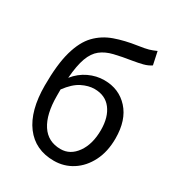

<svg xmlns="http://www.w3.org/2000/svg" viewBox="-176 -844 897 969"><g transform="rotate(30 272.0 -359.0)"><path d="M132 -279Q132 -173 170 -114.5Q208 -56 282 -56Q338 -56 374.5 -107.5Q411 -159 411 -241Q411 -316 377 -360.5Q343 -405 280 -405Q245 -405 207 -386Q169 -367 132 -317Q132 -308 132 -298.5Q132 -289 132 -279ZM282 12Q173 12 113 -68Q53 -148 53 -295Q53 -418 74.5 -494Q96 -570 136 -611.5Q176 -653 232.5 -673Q289 -693 358 -703Q399 -709 418 -714.5Q437 -720 459 -730L475 -655Q456 -642 431 -635.5Q406 -629 375 -624Q317 -615 274 -604.5Q231 -594 202.5 -571.5Q174 -549 158 -505.5Q142 -462 136 -387Q168 -427 211.5 -447.5Q255 -468 301 -468Q387 -468 441.5 -408Q496 -348 496 -241Q496 -164 467 -107Q438 -50 389.5 -19Q341 12 282 12Z"/></g></svg>

Font: .
Style: 
Weight: 400
Designer: Paul D. Hunt, Dalton Maag
Foundry: Dalton Maag Ltd
Version: Version 1.200